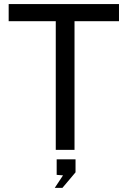

<svg xmlns="http://www.w3.org/2000/svg" viewBox="-20 -743 634 952"><path d="M256.5 0V-638H23V-723H570V-638H349.5V0ZM251.5 188.5 292.5 126.5 261 124V47H354.5V111.5L289.5 188.5Z"/></svg>

Font: Public Sans Thin
Style: Regular
Weight: 400
Version: Version 2.001